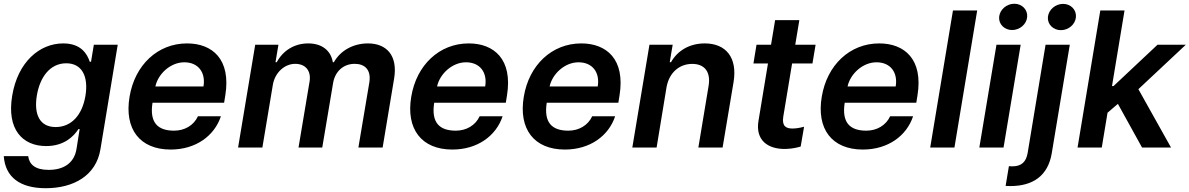

<svg xmlns="http://www.w3.org/2000/svg" viewBox="-20 -783 6313 1019"><path d="M222.7 215.9C370.7 215.9 490.4 148.8 513.1 8.9L604.8 -545.5H478L463.1 -455.3H456.3C443.2 -494.7 411.9 -552.6 315.7 -552.6C189.6 -552.6 74.2 -453.8 44.7 -274.9C14.9 -96.6 99.1 -7.8 225.1 -7.8C318.9 -7.8 370.7 -57.9 396.3 -98H402.7L386.4 5.3C374.3 86.3 313.2 118.6 238.6 118.6C166.2 118.6 135.7 89.8 129.6 45.8L0 45.5C7.8 156.2 84.9 215.9 222.7 215.9ZM175.4 -275.2C191.8 -374.3 245.7 -447.1 331.7 -447.1C414.4 -447.1 450.3 -378.6 433.6 -275.2C416.5 -171.2 358 -108.7 275.6 -108.7C190.3 -108.7 159.4 -176.1 175.4 -275.2Z M885.7 10.7C1019.5 10.7 1118.3 -62.5 1152.3 -165.8H1030.5C1008.2 -117.5 959.9 -89.5 904.1 -89.5C817.8 -89.5 772.7 -131.4 789.4 -237.6H1169.4L1175.8 -277C1206.7 -468.4 1106.9 -552.6 972.7 -552.6C816.8 -552.6 695.3 -437.9 667.6 -269.5C638.8 -98.7 721.6 10.7 885.7 10.7ZM804.7 -324.2C818.5 -389.9 884.2 -452.4 958.1 -452.4C1032.3 -452.4 1072.4 -398.4 1060 -324.2Z M1243.6 0H1372.5L1427.9 -331.7C1438.6 -398.4 1491.1 -444.2 1546.5 -444.2C1601.2 -444.2 1631.7 -408 1623.2 -351.6L1564.3 0H1690.3L1747.5 -340.2C1757.1 -402 1800.8 -444.2 1862.6 -444.2C1914.8 -444.2 1950.6 -414.1 1940.3 -346.2L1882.1 0H2010.7L2071.7 -366.1C2092 -487.6 2032.3 -552.6 1932.9 -552.6C1853.3 -552.6 1785.9 -513.5 1752.1 -452.8H1746.4C1736.2 -514.6 1688.9 -552.6 1615.8 -552.6C1542.6 -552.6 1481.9 -514.9 1448.9 -452.8H1442.1L1457.7 -545.5H1334.5Z M2380.7 10.7C2514.6 10.7 2613.3 -62.5 2647.4 -165.8H2525.6C2503.2 -117.5 2454.9 -89.5 2399.1 -89.5C2312.9 -89.5 2267.8 -131.4 2284.4 -237.6H2664.4L2670.8 -277C2701.7 -468.4 2601.9 -552.6 2467.7 -552.6C2311.8 -552.6 2190.3 -437.9 2162.6 -269.5C2133.9 -98.7 2216.6 10.7 2380.7 10.7ZM2299.7 -324.2C2313.6 -389.9 2379.3 -452.4 2453.1 -452.4C2527.3 -452.4 2567.5 -398.4 2555 -324.2Z M2978 10.7C3111.9 10.7 3210.6 -62.5 3244.7 -165.8H3122.9C3100.5 -117.5 3052.2 -89.5 2996.4 -89.5C2910.2 -89.5 2865.1 -131.4 2881.7 -237.6H3261.7L3268.1 -277C3299 -468.4 3199.2 -552.6 3065 -552.6C2909.1 -552.6 2787.6 -437.9 2759.9 -269.5C2731.2 -98.7 2813.9 10.7 2978 10.7ZM2897 -324.2C2910.9 -389.9 2976.6 -452.4 3050.4 -452.4C3124.6 -452.4 3164.8 -398.4 3152.3 -324.2Z M3517.4 -319.6C3531.2 -398.4 3586.3 -443.9 3653.8 -443.9C3720.9 -443.9 3752.8 -399.9 3740.8 -327.4L3686.4 0H3815L3873.2 -347.3C3894.9 -478.3 3832 -552.6 3720.5 -552.6C3638.8 -552.6 3575.3 -513.8 3541.2 -452.8H3534.4L3550.1 -545.5H3426.8L3335.9 0H3464.8Z M4308.6 -545.5H4200.6L4222.3 -676.1H4093.8L4072.1 -545.5H3995L3978.7 -446H4055.8L4005.7 -142.8C3987.9 -40.5 4053.3 9.9 4150.9 7.5C4187.1 6.4 4213.8 -0.7 4229.4 -5.3L4247.5 -110.4C4221.9 -103.3 4201 -100.9 4185.4 -100.9C4153.1 -100.9 4128.6 -112.2 4137.1 -164.1L4183.9 -446H4291.9Z M4559.3 10.7C4693.2 10.7 4791.9 -62.5 4826 -165.8H4704.2C4681.8 -117.5 4633.5 -89.5 4577.8 -89.5C4491.5 -89.5 4446.4 -131.4 4463.1 -237.6H4843L4849.4 -277C4880.3 -468.4 4780.5 -552.6 4646.3 -552.6C4490.4 -552.6 4369 -437.9 4341.3 -269.5C4312.5 -98.7 4395.2 10.7 4559.3 10.7ZM4478.3 -324.2C4492.2 -389.9 4557.9 -452.4 4631.7 -452.4C4706 -452.4 4746.1 -398.4 4733.7 -324.2Z M5166.2 -727.3H5037.6L4916.9 0H5045.5Z M5177.6 0H5306.1L5397 -545.5H5268.5ZM5282.7 -693.2C5279.5 -654.8 5310.7 -623.6 5351.6 -623.6C5392.4 -623.6 5428.6 -654.8 5431.5 -693.2C5434.7 -731.9 5404.1 -763.1 5363.3 -763.1C5322.1 -763.1 5286.2 -731.9 5282.7 -693.2Z M5529.1 -545.5 5433.9 29.5C5425.8 75.3 5402.3 99.8 5353 99.8C5346.9 99.8 5340.6 99.4 5334.5 99.1L5317.1 203.8C5326 204.5 5334.2 204.5 5342.3 204.5C5463.1 204.5 5541.9 149.1 5561.8 31.2L5657.7 -545.5ZM5541.5 -692.5C5538.4 -654.1 5569.6 -622.9 5610.4 -622.9C5651.3 -622.9 5687.5 -654.1 5690.3 -692.5C5693.5 -731.2 5663 -762.4 5622.2 -762.4C5581 -762.4 5545.1 -731.2 5541.5 -692.5Z M5698.9 0H5827.4L5858 -184.7L5913 -231.9L6041.2 0H6195L6021.7 -309.7L6273.4 -545.5H6123.2L5889.9 -326.3H5881.7L5948.2 -727.3H5819.6Z"/></svg>

Font: Margiela Sans Semi Bold
Style: Italic
Weight: 600
Italic angle: -9.39999°
Designer: Stefan Endress, Andreas Faust
Version: Version 1.100;FEAKit 1.0